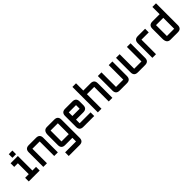

<svg xmlns="http://www.w3.org/2000/svg" viewBox="276 -2068 3647 3647"><g transform="rotate(-45 2099.5 -244.5)"><path d="M146.5 -537.1V-634.8H244.1V-537.1ZM48.8 0V-97.7H146.5V-390.6H48.8V-488.3H244.1V-97.7H341.8V0Z M732.4 -390.6H537.1V0H439.5V-390.6Q439.5 -488.3 537.1 -488.3H732.4Q830.1 -488.3 830.1 -390.6V0H732.4Z M1220.7 195.3H927.7V97.7H1220.7V0H1025.4Q927.7 0 927.7 -97.7V-366.2Q927.7 -488.3 1025.4 -488.3H1220.7Q1318.4 -488.3 1318.4 -390.6V97.7Q1318.4 195.3 1220.7 195.3ZM1025.4 -97.7H1220.7V-390.6H1025.4Z M1513.7 -488.3H1709Q1806.6 -488.3 1806.6 -390.6V-293Q1806.6 -195.3 1709 -195.3H1513.7V-97.7H1806.6V0H1513.7Q1416 0 1416 -97.7V-390.6Q1416 -488.3 1513.7 -488.3ZM1709 -390.6H1513.7V-293H1709Z M1904.3 -683.6H2002V-488.3H2197.3Q2294.9 -488.3 2294.9 -390.6V0H2197.3V-390.6H2002V0H1904.3Z M2685.5 -488.3H2783.2V-97.7Q2783.2 0 2685.5 0H2490.2Q2392.6 0 2392.6 -97.7V-488.3H2490.2V-97.7H2685.5Z M3173.8 -488.3H3271.5V-97.7Q3271.5 0 3173.8 0H2978.5Q2880.9 0 2880.9 -97.7V-488.3H2978.5V-97.7H3173.8Z M3466.8 -488.3H3662.1V-390.6H3466.8V0H3369.1V-390.6Q3369.1 -488.3 3466.8 -488.3Z M4150.4 -97.7Q4150.4 0 4052.7 0H3857.4Q3759.8 0 3759.8 -122.1V-390.6Q3759.8 -488.3 3857.4 -488.3H4052.7V-683.6H4150.4ZM3857.4 -97.7H4052.7V-390.6H3857.4Z"/></g></svg>

Font: BabelStone Runic Beorhtric
Style: Regular
Weight: 400
Designer: Andrew West
Foundry: BabelStone
Version: Version 7.004;November 9, 2023